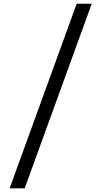

<svg xmlns="http://www.w3.org/2000/svg" viewBox="-20 -891 540 1021"><path d="M31.2 110.4 387.7 -871.1H467.8L111.3 110.4Z"/></svg>

Font: GenEi Gothic M SemiBold
Style: Regular
Weight: 500
Designer: o_tamon (Modified); [Source Han Sans]
Ryoko NISHIZUKA  (kana & ideographs); Paul D. Hunt (Latin, Greek & Cyrillic); Wenl
Version: Version 1.1a;Original Version 1.004